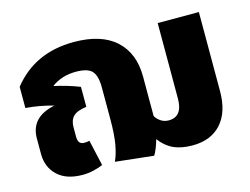

<svg xmlns="http://www.w3.org/2000/svg" viewBox="-86 -729 1162 892"><g transform="rotate(-15 495.0 -283.5)"><path d="M927 -571V-192Q927 -90 877.5 -35Q828 20 739 20Q685 20 647.5 2.5Q610 -15 583 -52Q569 -4 554 20L370 0Q385 -32 393 -78Q401 -124 401 -196V-350Q401 -405 380.5 -428Q360 -451 303 -451Q234 -451 185 -414Q253 -399 308 -377V-281Q262 -275 244 -256.5Q226 -238 226 -205V-159Q226 -141 233 -131.5Q240 -122 257 -122Q269 -122 281 -125L309 -1Q292 7 264.5 13.5Q237 20 211 20Q133 20 90.5 -20Q48 -60 48 -124V-198Q48 -301 166 -325Q100 -344 33 -349V-451Q141 -587 329 -587Q461 -587 530 -524Q599 -461 599 -349V-172V-158V-159Q606 -145 623 -133Q640 -121 662 -121Q729 -121 729 -208V-571Z"/></g></svg>

Font: FiraGO Heavy
Style: Regular
Weight: 900
Designer: bBox Type
Foundry: bBox Type GmbH
Version: Version 1.001